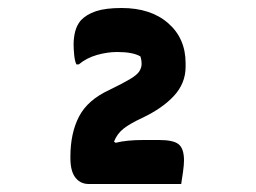

<svg xmlns="http://www.w3.org/2000/svg" viewBox="-20 -815 640 480"><path d="M433 -355H202Q181 -355 168.5 -371Q156 -387 156 -420V-423Q156 -482 177.5 -523.5Q199 -565 253 -590Q288 -607 305.5 -617.5Q323 -628 328.5 -637Q334 -646 334 -655Q334 -665 331 -674Q312 -685 273 -685Q248 -685 222 -677.5Q196 -670 177 -654H171Q167 -662 165.5 -677.5Q164 -693 164 -704Q164 -721 168 -736.5Q172 -752 182 -764Q196 -779 220 -787Q244 -795 284 -795Q357 -795 400.5 -757Q444 -719 444 -657V-648Q444 -607 415 -575.5Q386 -544 335 -520Q305 -506 289 -493.5Q273 -481 265 -461L269 -458Q296 -465 339 -465H378Q414 -465 427 -454Q440 -443 440 -414Q440 -403 437.5 -385Q435 -367 433 -355Z"/></svg>

Font: Recursive Mn Csl St XBd
Style: Regular
Weight: 800
Monospace: yes
Version: Version 1.079;hotconv 1.0.112;makeotfexe 2.5.65598; ttfautoh